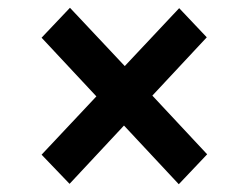

<svg xmlns="http://www.w3.org/2000/svg" viewBox="-20 -606 640 494"><path d="M159 -133 87 -208 228 -358 87 -509 160 -586 301 -436 441 -585 512 -510 372 -360 513 -209 440 -132 299 -283Z"/></svg>

Font: Red Hat Text VF
Style: Regular
Weight: 400
Designer: Pentagram, MCKL
Foundry: Pentagram, MCKL
Version: Version 1.023